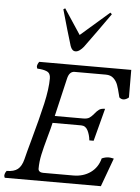

<svg xmlns="http://www.w3.org/2000/svg" viewBox="-89 -954 731 1000"><g transform="rotate(5 276.5 -453.5)"><path d="M95.7 -209.5Q76.2 -139.6 67.9 -105Q58.6 -68.4 38.8 -52.5Q19 -36.6 -19 -36.6Q-29.3 -23.9 -29.3 -9.3L-25.9 0H476.6L531.2 -148.9Q528.8 -149.4 520.5 -151.1Q512.2 -152.8 504.4 -152.8Q487.3 -152.8 468.3 -144.5Q456.1 -96.7 418.5 -69.8Q380.9 -43 328.6 -43H170.4Q159.2 -43 152.3 -48.3Q145.5 -53.7 145.5 -62.5Q145.5 -99.1 153.6 -136.5Q161.6 -173.8 177.2 -229.5Q191.9 -281.2 197.3 -306.6H346.7Q370.1 -306.6 381.6 -283.9Q393.1 -261.2 396 -232.4H418.5L463.4 -403.3Q443.4 -403.3 432.6 -395.8Q421.9 -388.2 410.2 -373.5Q397.9 -358.4 386.7 -350.8Q375.5 -343.3 354.5 -343.3H205.6L252 -542Q260.7 -581.1 288.6 -581.1H451.7Q477.1 -581.1 492.2 -566.9Q507.3 -552.7 514.4 -533.2Q521.5 -513.7 528.8 -482.9Q529.8 -479.5 532.2 -469.2Q542 -460.4 552.7 -460.4Q567.4 -460.4 582 -473.1L581.5 -617.2H100.6Q96.2 -611.8 93.3 -605Q90.3 -598.1 90.3 -591.3Q90.3 -588.9 91.8 -585.4Q93.3 -582 93.8 -581.1Q125 -580.1 144 -571.5Q163.1 -563 163.1 -536.1Q163.1 -481.4 145.3 -402.8Q127.4 -324.2 95.7 -209.5ZM256.3 -713.9Q265.1 -688 283.7 -688Q293.9 -688 305.2 -696Q316.4 -704.1 325.7 -715.8Q346.2 -743.7 389.4 -803.7Q432.6 -863.8 455.6 -897L447.3 -904.8L297.9 -774.9L210.9 -906.7L201.7 -900.9Q210.4 -868.7 231.2 -797.6Q252 -726.6 256.3 -713.9Z"/></g></svg>

Font: Radley
Style: Italic
Weight: 400
Italic angle: -12°
Designer: Vernon Adams
Foundry: Vernon Adams
Version: Version 1.003; ttfautohint (v1.6)